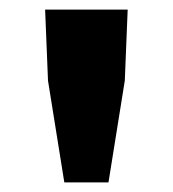

<svg xmlns="http://www.w3.org/2000/svg" viewBox="-20 -704 360 400"><path d="M114 -324 80 -536 74 -684H246L240 -536L206 -324Z"/></svg>

Font: TypoPRO Source Sans Pro
Style: Regular
Weight: 900
Designer: Paul D. Hunt
Foundry: Adobe Systems Incorporated
Version: Version 2.020;PS 2.000;hotconv 1.0.86;makeotf.lib2.5.63406